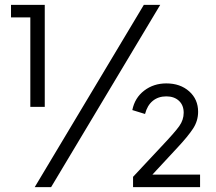

<svg xmlns="http://www.w3.org/2000/svg" viewBox="-20 -765 884 785"><path d="M104 -694H25V-745H163V-328H104ZM568 -745H635L189 0H122ZM524 -42 639 -165Q695 -224 713 -249.5Q731 -275 731 -304Q731 -335 711.5 -353Q692 -371 660 -371Q627 -371 604.5 -352.5Q582 -334 573 -299L521 -315Q531 -365 569.5 -394.5Q608 -424 660 -424Q717 -424 753.5 -391.5Q790 -359 790 -308Q790 -271 769.5 -239.5Q749 -208 706 -162L603 -51H798V0H524Z"/></svg>

Font: BLUETTI 2.0 Extralight
Style: Roman
Weight: 200
Designer: Stijn de Vries
Foundry: tokotype
Version: Version 2.005;October 31, 2023;FontCreator 14.0.0.2814 64-bi